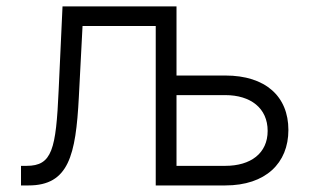

<svg xmlns="http://www.w3.org/2000/svg" viewBox="-20 -565 954 585"><path d="M44 0H66.8C189.3 0 210.9 -91.3 220.2 -268.8L231.5 -485.8H454.5V0H666.5C789.1 0 858.7 -67.8 858.7 -169C858.7 -271 789.4 -334.9 666.5 -334.9H517.8V-545.5H170.5L158.7 -290.1C150.6 -109.4 138.8 -59.7 61.1 -59.7H44ZM517.8 -275.2H666.5C743.6 -275.2 795.5 -235.4 795.5 -166.2C795.5 -97.7 743.6 -59.7 666.5 -59.7H517.8Z"/></svg>

Font: Karasuma Gothic
Style: Light
Weight: 300
Designer: Rasmus Andersson / Ryoko Nishizuka
Foundry: rsms
Version: Version 1.00